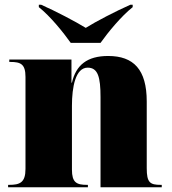

<svg xmlns="http://www.w3.org/2000/svg" viewBox="-20 -786 723 806"><path d="M277 -606H402C434 -651 489 -718 537 -756V-766H527C468 -740 381 -695 340 -669C298 -695 212 -740 153 -766H143V-756C191 -718 245 -651 277 -606ZM14 0H349V-10H345C301 -10 282 -20 282 -74V-342C282 -421 297 -502 348 -502C391 -502 402 -463 402 -378V0H659V-10H655C610 -10 596 -19 596 -80V-360C596 -494 541 -551 434 -551C346 -551 299 -513 282 -439H280V-536H19V-526H23C67 -526 87 -517 87 -463V-77C87 -19 63 -10 18 -10H14Z"/></svg>

Font: Noto Serif Display Black
Style: Regular
Weight: 900
Designer: Monotype Design Team
Foundry: Monotype Imaging Inc.
Version: Version 2.009